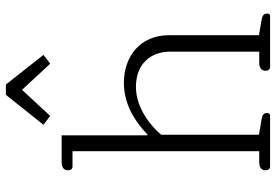

<svg xmlns="http://www.w3.org/2000/svg" viewBox="-163 -777 940 654"><g transform="rotate(-90 307.0 -450.0)"><path d="M239 -749 328 -845 417 -749 447 -772 346 -900H311L209 -772ZM67 0H239C247 0 249 -5 249 -10C249 -21 244 -26 227 -29L175 -38V-371C219 -422 279 -457 338 -457C415 -457 458 -408 458 -341V-37H421C405 -37 393 -31 393 -16C393 -6 398 0 406 0H578C586 0 588 -5 588 -10C588 -21 580 -27 566 -29L514 -38V-345C514 -443 441 -498 352 -498C281 -498 223 -463 175 -417L173 -419V-710H82C66 -710 54 -704 54 -689C54 -678 59 -673 67 -673H119V-37H82C66 -37 54 -31 54 -16C54 -6 59 0 67 0Z"/></g></svg>

Font: Maitree Light
Style: Regular
Weight: 300
Designer: CadsonDemak Team
Foundry: CadsonDemak
Version: Version 1.000;PS 001.000;hotconv 1.0.88;makeotf.lib2.5.64775